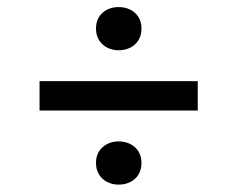

<svg xmlns="http://www.w3.org/2000/svg" viewBox="-20 -594 660 534"><path d="M247 -140.7Q247 -168.2 265.1 -184.4Q283.2 -200.7 310.3 -200.7Q327.8 -200.7 342.4 -193.4Q356.9 -186.2 365.2 -172.6Q373.5 -159 373.5 -140.7Q373.5 -122.3 365.2 -108.7Q356.9 -95 342.4 -87.8Q327.8 -80.5 310.2 -80.5Q292.7 -80.5 278.2 -87.8Q263.8 -95 255.4 -108.7Q247 -122.3 247 -140.7ZM247 -514.4Q247 -542 265 -558.2Q283 -574.3 310.3 -574.3Q328 -574.3 342.4 -567.1Q356.8 -559.8 365.2 -546.3Q373.5 -532.8 373.5 -514.4Q373.5 -496 365.2 -482.4Q356.8 -468.8 342.3 -461.5Q327.8 -454.2 310.2 -454.2Q292.7 -454.2 278.2 -461.5Q263.8 -468.8 255.4 -482.4Q247 -496 247 -514.4ZM90 -368.3H530V-286.5H90Z"/></svg>

Font: Monaspace Krypton Var
Style: Regular
Weight: 400
Designer: Riley Cran and the Lettermatic Team
Version: Version 1.101 (Monaspace Krypton Var)